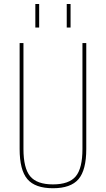

<svg xmlns="http://www.w3.org/2000/svg" viewBox="-20 -950 540 979"><path d="M400.4 -730.5H419.9V-190.4Q419.9 -83 380.4 -36.6Q340.8 9.8 250 9.8Q159.2 9.8 119.6 -36.6Q80.1 -83 80.1 -190.4V-730.5H99.6V-190.4Q99.6 -92.8 133.8 -51.3Q168 -9.8 250 -9.8Q332 -9.8 366.2 -50.8Q400.4 -91.8 400.4 -190.4ZM320.3 -809.6V-929.7H339.8V-809.6ZM160.2 -809.6V-929.7H179.7V-809.6Z"/></svg>

Font: Mgen+ 1m thin
Style: Regular
Weight: 100
Designer: [Source Han Sans]
Ryoko NISHIZUKA  (kana & ideographs); Paul D. Hunt (Latin, Greek & Cyrillic); Wenlong ZHANG  (bopomofo
Version: Version 1.059.20150602